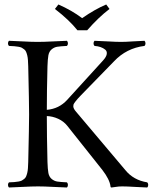

<svg xmlns="http://www.w3.org/2000/svg" viewBox="-20 -832 686 857"><path d="M325.7 -696.8Q288.6 -743.2 225.1 -792L240.7 -812Q299.8 -786.1 346.7 -751Q403.3 -790.5 454.1 -812L468.8 -792Q419.9 -754.9 369.1 -696.8ZM191.9 -108.9Q192.9 -76.7 196 -59.8Q199.2 -43 210.4 -33.4Q221.7 -23.9 235.4 -21.7Q249 -19.5 278.8 -18.1Q283.2 -13.7 283.2 -6.6Q283.2 0.5 278.8 4.9Q257.3 4.4 217 2.2Q176.8 0 149.9 0Q122.1 0 81.3 2.2Q40.5 4.4 20 4.9Q15.6 0.5 15.6 -6.6Q15.6 -13.7 20 -18.1Q34.7 -18.6 43.7 -19.3Q52.7 -20 62.5 -21.7Q72.3 -23.4 77.4 -26.1Q82.5 -28.8 88.1 -33.4Q93.8 -38.1 96.4 -44.2Q99.1 -50.3 101.6 -60.1Q104 -69.8 104.7 -81.3Q105.5 -92.8 106 -108.9Q109.9 -274.9 109.9 -320.8Q109.9 -370.1 106 -536.1Q105.5 -552.2 104.7 -563.7Q104 -575.2 101.6 -585Q99.1 -594.7 96.4 -600.8Q93.8 -606.9 88.1 -611.6Q82.5 -616.2 77.4 -618.9Q72.3 -621.6 62.5 -623.3Q52.7 -625 43.7 -625.7Q34.7 -626.5 20 -627Q15.6 -631.3 15.6 -638.4Q15.6 -645.5 20 -649.9Q41.5 -649.4 81.3 -647.2Q121.1 -645 147.9 -645Q175.8 -645 217 -647.2Q258.3 -649.4 278.8 -649.9Q283.2 -645.5 283.2 -638.4Q283.2 -631.3 278.8 -627Q249 -625.5 235.4 -623.3Q221.7 -621.1 210.4 -611.6Q199.2 -602.1 196 -585.2Q192.9 -568.4 191.9 -536.1Q189 -421.9 189 -341.8Q243.2 -346.2 279.8 -386.2L439.9 -562Q454.6 -578.1 456.5 -590.6Q458.5 -603 449.7 -610.4Q440.9 -617.7 429 -621.8Q417 -626 401.9 -627Q397.5 -631.3 397.5 -638.4Q397.5 -645.5 401.9 -649.9Q423.3 -649.4 461.2 -647.2Q499 -645 520 -645Q541 -645 571.8 -647.2Q602.5 -649.4 625 -649.9Q629.4 -645.5 629.4 -638.4Q629.4 -631.3 625 -627Q544.4 -617.2 488.8 -558.1L341.8 -407.2Q325.7 -390.6 317.6 -380.1Q309.6 -369.6 308.3 -366Q307.1 -362.3 307.1 -357.9Q307.1 -347.2 319.8 -333L539.1 -73.2Q575.7 -27.8 637.2 -18.1Q641.6 -13.7 641.6 -6.6Q641.6 0.5 637.2 4.9Q615.2 4.4 580.8 2.2Q546.4 0 525.9 0Q509.3 0 497.3 2.2Q485.4 4.4 478 4.9Q473.1 4.9 473.1 -1Q469.2 -31.2 437 -73.2L279.8 -271Q264.2 -290.5 239.7 -301.8Q215.3 -313 189 -314Q189 -229 191.9 -108.9Z"/></svg>

Font: Linux Libertine Display G
Style: Regular
Weight: 400
Designer: Philipp H. Poll
Foundry: Philipp H. Poll
Version: Version 5.0.9